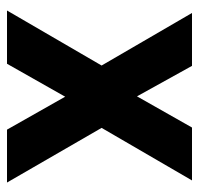

<svg xmlns="http://www.w3.org/2000/svg" viewBox="-30 -538 568 548"><g transform="rotate(90 254.0 -264.0)"><path d="M10 0H162L256 -166L350 0H501L345 -270L495 -528H344L255 -371L168 -528H17L167 -270Z"/></g></svg>

Font: Aerodynamic
Style: Regular
Weight: 500
Designer: Google
Version: Version 2.000980; 2014